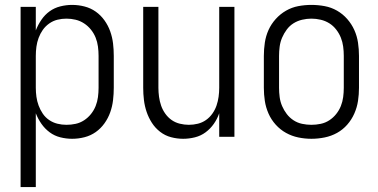

<svg xmlns="http://www.w3.org/2000/svg" viewBox="-20 -558 1540 783"><path d="M64 205H126V-96Q135 -73 149 -53Q163 -33 182.5 -18.5Q202 -4 226 2Q250 8 274 8Q300 8 325 1.5Q350 -5 370.5 -19.5Q391 -34 406 -55Q421 -76 429.5 -100Q438 -124 441 -149.5Q444 -175 444 -200V-330Q444 -356 441 -381Q438 -406 429.5 -430Q421 -454 406 -475Q391 -496 370.5 -510.5Q350 -525 325 -531.5Q300 -538 274 -538Q250 -538 226 -532Q202 -526 182.5 -512Q163 -498 149 -477.5Q135 -457 126 -434V-530H64ZM251 -49Q232 -49 214 -53.5Q196 -58 180.5 -68.5Q165 -79 154.5 -94.5Q144 -110 137.5 -127.5Q131 -145 128.5 -163.5Q126 -182 126 -200V-330Q126 -349 128.5 -367.5Q131 -386 137.5 -403.5Q144 -421 154.5 -436Q165 -451 180.5 -462Q196 -473 214 -477.5Q232 -482 251 -482Q270 -482 288.5 -477.5Q307 -473 323 -462.5Q339 -452 351 -437Q363 -422 370 -404.5Q377 -387 379.5 -368Q382 -349 382 -330V-200Q382 -181 379.5 -162Q377 -143 370 -125.5Q363 -108 351 -93Q339 -78 323 -67.5Q307 -57 288.5 -53Q270 -49 251 -49Z M727 8Q751 8 775 2Q799 -4 818.5 -18.5Q838 -33 852 -53Q866 -73 874 -96V0H936V-530H874V-200Q874 -182 871.5 -163.5Q869 -145 863 -127.5Q857 -110 846 -94.5Q835 -79 820 -68.5Q805 -58 787 -53.5Q769 -49 750 -49Q732 -49 713.5 -53.5Q695 -58 680 -68.5Q665 -79 654 -94.5Q643 -110 637 -127.5Q631 -145 628.5 -163.5Q626 -182 626 -200V-530H564V-200Q564 -175 567 -150Q570 -125 578 -101.5Q586 -78 599.5 -57Q613 -36 633 -20.5Q653 -5 677.5 1.5Q702 8 727 8Z M1250 8Q1277 8 1304 2.5Q1331 -3 1354.5 -16Q1378 -29 1396 -49.5Q1414 -70 1425 -95Q1436 -120 1440 -146.5Q1444 -173 1444 -200V-330Q1444 -357 1440 -384Q1436 -411 1425 -435.5Q1414 -460 1396 -480.5Q1378 -501 1354.5 -514.5Q1331 -528 1304 -533Q1277 -538 1250 -538Q1223 -538 1196.5 -533Q1170 -528 1146.5 -514.5Q1123 -501 1104.5 -480.5Q1086 -460 1075 -435.5Q1064 -411 1060 -384Q1056 -357 1056 -330V-200Q1056 -173 1060 -146.5Q1064 -120 1075 -95Q1086 -70 1104.5 -49.5Q1123 -29 1146.5 -16Q1170 -3 1196.5 2.5Q1223 8 1250 8ZM1250 -49Q1231 -49 1212 -53Q1193 -57 1177 -67.5Q1161 -78 1149.5 -93Q1138 -108 1130.5 -125.5Q1123 -143 1120.5 -162Q1118 -181 1118 -200V-330Q1118 -349 1120.5 -368Q1123 -387 1130.5 -404.5Q1138 -422 1149.5 -437.5Q1161 -453 1177 -463Q1193 -473 1212 -477.5Q1231 -482 1250 -482Q1269 -482 1288 -477.5Q1307 -473 1323 -463Q1339 -453 1351 -437.5Q1363 -422 1370 -404.5Q1377 -387 1379.5 -368Q1382 -349 1382 -330V-200Q1382 -181 1379.5 -162Q1377 -143 1370 -125.5Q1363 -108 1351 -93Q1339 -78 1323 -67.5Q1307 -57 1288 -53Q1269 -49 1250 -49Z"/></svg>

Font: Iosevka SS09 Light
Style: Regular
Weight: 300
Monospace: yes
Designer: Belleve Invis
Foundry: Belleve Invis
Version: Version 5.2.1; ttfautohint (v1.8.3)